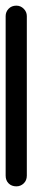

<svg xmlns="http://www.w3.org/2000/svg" viewBox="-20 -660 115 680"><path d="M0 -38H75V-603H0ZM38 -75Q21 -75 10.5 -64Q0 -53 0 -38Q0 -21 10.5 -10.5Q21 0 38 0Q53 0 64 -10.5Q75 -21 75 -38Q75 -53 64 -64Q53 -75 38 -75ZM38 -640Q21 -640 10.5 -629Q0 -618 0 -603Q0 -586 10.5 -575.5Q21 -565 38 -565Q53 -565 64 -575.5Q75 -586 75 -603Q75 -618 64 -629Q53 -640 38 -640Z"/></svg>

Font: Wavefont Medium
Style: Regular
Weight: 500
Version: Version 3.004;gftools[0.9.33]